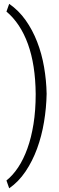

<svg xmlns="http://www.w3.org/2000/svg" viewBox="-20 -830 313 1019"><path d="M227.5 -332Q226.1 -257.3 213.6 -182.6Q201.2 -107.9 176.8 -41.3Q152.3 25.4 115.5 80.1Q78.6 134.8 28.8 169.4L14.2 127.9Q47.9 101.1 76.2 58.6Q104.5 16.1 125.2 -41.3Q146 -98.6 157.7 -171.1Q169.4 -243.7 169.4 -331.1Q168 -486.8 128.2 -596.4Q88.4 -706.1 14.2 -768.6L28.8 -809.6Q79.1 -774.9 116 -722.9Q152.8 -670.9 177.2 -607.9Q201.7 -544.9 213.9 -474.1Q226.1 -403.3 227.5 -332Z"/></svg>

Font: Ufes Sans Light
Style: Regular
Weight: 200
Designer: Ricardo Esteves & Thais Bronze
Foundry: ProDesignUfes - Ricardo Esteves, Thais Bronze (This is a derivative work, based on Roboto family, by Christian Robertson
Version: Version 2.0